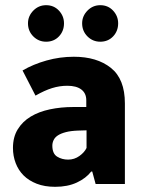

<svg xmlns="http://www.w3.org/2000/svg" viewBox="-20 -710 552 741"><path d="M67 -438Q108 -462 159.5 -476.5Q211 -491 265 -491Q354 -491 408 -448Q462 -405 462 -311V0H349L336 -48H332Q312 -22 276.5 -5.5Q241 11 193 11Q152 11 121.5 -1Q91 -13 71 -33Q51 -53 40.5 -80.5Q30 -108 30 -139Q30 -181 48.5 -211Q67 -241 98.5 -260Q130 -279 172.5 -288Q215 -297 263 -297H313V-323Q313 -350 294 -364.5Q275 -379 240 -379Q210 -379 181 -370Q152 -361 117 -341ZM314 -207 281 -206Q253 -205 234 -200Q215 -195 203.5 -187.5Q192 -180 187 -169.5Q182 -159 182 -148Q182 -117 200.5 -105.5Q219 -94 243 -94Q267 -94 286.5 -108Q306 -122 314 -139ZM88 -620Q88 -648 108.5 -669Q129 -690 158 -690Q188 -690 207.5 -669Q227 -648 227 -620Q227 -590 207.5 -569.5Q188 -549 158 -549Q129 -549 108.5 -569.5Q88 -590 88 -620ZM297 -620Q297 -648 317.5 -669Q338 -690 367 -690Q397 -690 416.5 -669Q436 -648 436 -620Q436 -590 416.5 -569.5Q397 -549 367 -549Q338 -549 317.5 -569.5Q297 -590 297 -620Z"/></svg>

Font: Mukta Malar ExtraBold
Style: Regular
Weight: 800
Designer: Aadarsh Rajan, Girish Dalvi, Yashodeep Gholap
Foundry: Ek Type
Version: Version 2.538;PS 1.000;hotconv 16.6.51;makeotf.lib2.5.65220;